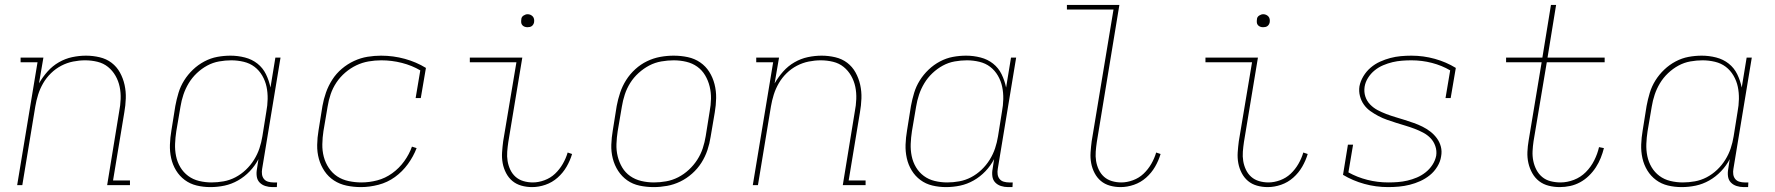

<svg xmlns="http://www.w3.org/2000/svg" viewBox="-20 -755 7240 783"><path d="M50 0 133 -501H64V-520H157L139 -415Q154 -441 174 -463.5Q194 -486 220 -501Q246 -516 274.5 -522Q303 -528 331 -528Q359 -528 386.5 -521.5Q414 -515 435 -499Q456 -483 469 -459.5Q482 -436 488 -409Q494 -382 493 -353.5Q492 -325 487 -297L441 -19H510V0H417L466 -300Q471 -325 472 -351Q473 -377 468 -401Q463 -425 451 -446Q439 -467 420.5 -482Q402 -497 377.5 -503Q353 -509 327 -509Q303 -509 278 -504Q253 -499 230 -487Q207 -475 188 -456.5Q169 -438 156 -415.5Q143 -393 135.5 -369Q128 -345 124 -321L71 0Z M838 8Q809 8 782 1.5Q755 -5 733.5 -21Q712 -37 698 -60Q684 -83 678 -110Q672 -137 673 -165.5Q674 -194 679 -223L695 -323Q700 -350 708 -376.5Q716 -403 731 -427Q746 -451 767 -471Q788 -491 813.5 -504.5Q839 -518 866 -523Q893 -528 920 -528Q950 -528 979 -520.5Q1008 -513 1030 -495.5Q1052 -478 1064.5 -452.5Q1077 -427 1083 -398L1103 -520H1124L1049 -66Q1047 -55 1048.5 -44Q1050 -33 1056.5 -25Q1063 -17 1073.5 -14Q1084 -11 1095 -11H1110L1109 8H1091Q1076 8 1062 3.5Q1048 -1 1038.5 -11Q1029 -21 1027 -36Q1025 -51 1028 -66L1034 -106Q1020 -79 998.5 -56.5Q977 -34 950.5 -19Q924 -4 895.5 2Q867 8 838 8ZM843 -11Q867 -11 892 -15.5Q917 -20 940 -32Q963 -44 982.5 -62.5Q1002 -81 1016 -103.5Q1030 -126 1038 -150Q1046 -174 1050 -199L1066 -299Q1071 -325 1071.5 -351Q1072 -377 1067 -401Q1062 -425 1049.5 -446.5Q1037 -468 1018 -482.5Q999 -497 974 -503Q949 -509 923 -509Q899 -509 873.5 -504.5Q848 -500 825 -487.5Q802 -475 782.5 -456.5Q763 -438 749.5 -415.5Q736 -393 728 -369Q720 -345 716 -320L699 -220Q695 -194 694 -168.5Q693 -143 698 -118.5Q703 -94 715.5 -73Q728 -52 747.5 -37.5Q767 -23 792 -17Q817 -11 843 -11Z M1452 8Q1422 8 1393.5 2Q1365 -4 1342 -19Q1319 -34 1303.5 -57Q1288 -80 1280.5 -107Q1273 -134 1273.5 -164Q1274 -194 1279 -223L1295 -323Q1300 -351 1309.5 -378Q1319 -405 1335 -430Q1351 -455 1374 -474.5Q1397 -494 1424 -506.5Q1451 -519 1479 -523.5Q1507 -528 1534 -528Q1584 -528 1631 -515Q1678 -502 1717 -478L1696 -355H1675L1694 -468Q1660 -488 1619 -498.5Q1578 -509 1535 -509Q1509 -509 1483 -504.5Q1457 -500 1433 -488.5Q1409 -477 1388 -459Q1367 -441 1352 -418.5Q1337 -396 1328.5 -371Q1320 -346 1316 -320L1299 -220Q1295 -194 1294.5 -167Q1294 -140 1300.5 -115.5Q1307 -91 1321 -70Q1335 -49 1355.5 -35.5Q1376 -22 1402 -16.5Q1428 -11 1454 -11Q1486 -11 1518.5 -19.5Q1551 -28 1579.5 -48.5Q1608 -69 1628.5 -97.5Q1649 -126 1660 -157L1679 -151Q1666 -117 1643.5 -86Q1621 -55 1590.5 -33Q1560 -11 1523.5 -1.5Q1487 8 1452 8Z M2150 8Q2127 8 2106 2Q2085 -4 2069.5 -17Q2054 -30 2044 -49Q2034 -68 2030 -89.5Q2026 -111 2027.5 -133.5Q2029 -156 2032 -179L2086 -501H1896V-520H2110L2053 -176Q2050 -156 2048.5 -136.5Q2047 -117 2050 -98.5Q2053 -80 2061 -63Q2069 -46 2082.5 -34Q2096 -22 2114.5 -16.5Q2133 -11 2153 -11Q2176 -11 2200.5 -20Q2225 -29 2243.5 -46.5Q2262 -64 2275 -86.5Q2288 -109 2295 -133L2313 -127Q2305 -100 2290.5 -75Q2276 -50 2254 -30.5Q2232 -11 2204.5 -1.5Q2177 8 2150 8ZM2131 -644Q2125 -644 2119.5 -646Q2114 -648 2110 -652.5Q2106 -657 2105.5 -663.5Q2105 -670 2106 -676Q2106 -681 2108.5 -685Q2111 -689 2115 -691.5Q2119 -694 2123 -695.5Q2127 -697 2132 -697Q2138 -697 2143.5 -694.5Q2149 -692 2153 -687.5Q2157 -683 2158 -676.5Q2159 -670 2158 -664Q2157 -659 2154.5 -655Q2152 -651 2148.5 -648.5Q2145 -646 2140.5 -645Q2136 -644 2131 -644Z M2646 8Q2616 8 2588 2Q2560 -4 2538 -19.5Q2516 -35 2501 -58Q2486 -81 2479 -108.5Q2472 -136 2473 -165Q2474 -194 2479 -223L2495 -323Q2500 -350 2509 -377Q2518 -404 2533.5 -428.5Q2549 -453 2571 -473Q2593 -493 2619 -505.5Q2645 -518 2672.5 -523Q2700 -528 2727 -528Q2757 -528 2785 -522Q2813 -516 2835.5 -500.5Q2858 -485 2872.5 -462Q2887 -439 2894 -411.5Q2901 -384 2900.5 -355Q2900 -326 2895 -297L2878 -197Q2874 -170 2865 -143Q2856 -116 2840.5 -91.5Q2825 -67 2802.5 -47Q2780 -27 2754 -14.5Q2728 -2 2700.5 3Q2673 8 2646 8ZM2647 -11Q2671 -11 2696.5 -15.5Q2722 -20 2745.5 -32Q2769 -44 2789 -62.5Q2809 -81 2823.5 -103.5Q2838 -126 2846 -150.5Q2854 -175 2858 -200L2874 -300Q2879 -326 2879.5 -352Q2880 -378 2874 -402.5Q2868 -427 2855.5 -448Q2843 -469 2823.5 -483Q2804 -497 2779 -503Q2754 -509 2727 -509Q2703 -509 2677 -504.5Q2651 -500 2628 -488Q2605 -476 2584.5 -457.5Q2564 -439 2550 -416.5Q2536 -394 2528 -369.5Q2520 -345 2516 -320L2499 -220Q2495 -194 2494 -168Q2493 -142 2499 -117.5Q2505 -93 2517.5 -72Q2530 -51 2550 -37Q2570 -23 2595 -17Q2620 -11 2647 -11Z M3050 0 3133 -501H3064V-520H3157L3139 -415Q3154 -441 3174 -463.5Q3194 -486 3220 -501Q3246 -516 3274.5 -522Q3303 -528 3331 -528Q3359 -528 3386.5 -521.5Q3414 -515 3435 -499Q3456 -483 3469 -459.5Q3482 -436 3488 -409Q3494 -382 3493 -353.5Q3492 -325 3487 -297L3441 -19H3510V0H3417L3466 -300Q3471 -325 3472 -351Q3473 -377 3468 -401Q3463 -425 3451 -446Q3439 -467 3420.5 -482Q3402 -497 3377.5 -503Q3353 -509 3327 -509Q3303 -509 3278 -504Q3253 -499 3230 -487Q3207 -475 3188 -456.5Q3169 -438 3156 -415.5Q3143 -393 3135.5 -369Q3128 -345 3124 -321L3071 0Z M3838 8Q3809 8 3782 1.5Q3755 -5 3733.5 -21Q3712 -37 3698 -60Q3684 -83 3678 -110Q3672 -137 3673 -165.5Q3674 -194 3679 -223L3695 -323Q3700 -350 3708 -376.5Q3716 -403 3731 -427Q3746 -451 3767 -471Q3788 -491 3813.5 -504.5Q3839 -518 3866 -523Q3893 -528 3920 -528Q3950 -528 3979 -520.5Q4008 -513 4030 -495.5Q4052 -478 4064.5 -452.5Q4077 -427 4083 -398L4103 -520H4124L4049 -66Q4047 -55 4048.5 -44Q4050 -33 4056.5 -25Q4063 -17 4073.5 -14Q4084 -11 4095 -11H4110L4109 8H4091Q4076 8 4062 3.5Q4048 -1 4038.5 -11Q4029 -21 4027 -36Q4025 -51 4028 -66L4034 -106Q4020 -79 3998.5 -56.5Q3977 -34 3950.5 -19Q3924 -4 3895.5 2Q3867 8 3838 8ZM3843 -11Q3867 -11 3892 -15.5Q3917 -20 3940 -32Q3963 -44 3982.5 -62.5Q4002 -81 4016 -103.5Q4030 -126 4038 -150Q4046 -174 4050 -199L4066 -299Q4071 -325 4071.5 -351Q4072 -377 4067 -401Q4062 -425 4049.5 -446.5Q4037 -468 4018 -482.5Q3999 -497 3974 -503Q3949 -509 3923 -509Q3899 -509 3873.5 -504.5Q3848 -500 3825 -487.5Q3802 -475 3782.5 -456.5Q3763 -438 3749.5 -415.5Q3736 -393 3728 -369Q3720 -345 3716 -320L3699 -220Q3695 -194 3694 -168.5Q3693 -143 3698 -118.5Q3703 -94 3715.5 -73Q3728 -52 3747.5 -37.5Q3767 -23 3792 -17Q3817 -11 3843 -11Z M4550 8Q4527 8 4506 2Q4485 -4 4469.5 -17Q4454 -30 4444 -49Q4434 -68 4430 -89.5Q4426 -111 4427.5 -133.5Q4429 -156 4432 -179L4521 -716H4331V-735H4545L4453 -176Q4450 -156 4448.5 -136.5Q4447 -117 4450 -98.5Q4453 -80 4461 -63Q4469 -46 4482.5 -34Q4496 -22 4514.5 -16.5Q4533 -11 4553 -11Q4576 -11 4600.5 -20Q4625 -29 4643.5 -46.5Q4662 -64 4675 -86.5Q4688 -109 4695 -133L4713 -127Q4705 -100 4690.5 -75Q4676 -50 4654 -30.5Q4632 -11 4604.5 -1.5Q4577 8 4550 8Z M5150 8Q5127 8 5106 2Q5085 -4 5069.5 -17Q5054 -30 5044 -49Q5034 -68 5030 -89.5Q5026 -111 5027.5 -133.5Q5029 -156 5032 -179L5086 -501H4896V-520H5110L5053 -176Q5050 -156 5048.5 -136.5Q5047 -117 5050 -98.5Q5053 -80 5061 -63Q5069 -46 5082.5 -34Q5096 -22 5114.5 -16.5Q5133 -11 5153 -11Q5176 -11 5200.5 -20Q5225 -29 5243.5 -46.5Q5262 -64 5275 -86.5Q5288 -109 5295 -133L5313 -127Q5305 -100 5290.5 -75Q5276 -50 5254 -30.5Q5232 -11 5204.5 -1.5Q5177 8 5150 8ZM5131 -644Q5125 -644 5119.5 -646Q5114 -648 5110 -652.5Q5106 -657 5105.5 -663.5Q5105 -670 5106 -676Q5106 -681 5108.5 -685Q5111 -689 5115 -691.5Q5119 -694 5123 -695.5Q5127 -697 5132 -697Q5138 -697 5143.5 -694.5Q5149 -692 5153 -687.5Q5157 -683 5158 -676.5Q5159 -670 5158 -664Q5157 -659 5154.5 -655Q5152 -651 5148.5 -648.5Q5145 -646 5140.5 -645Q5136 -644 5131 -644Z M5641 8Q5591 8 5544 -5Q5497 -18 5457 -42L5477 -165H5498L5479 -52Q5515 -32 5556.5 -21.5Q5598 -11 5642 -11Q5661 -11 5680.5 -12.5Q5700 -14 5719.5 -18.5Q5739 -23 5758 -31Q5777 -39 5793.5 -52Q5810 -65 5821.5 -82.5Q5833 -100 5837 -120Q5840 -140 5833.5 -159Q5827 -178 5814 -191.5Q5801 -205 5784 -214Q5767 -223 5748.5 -230Q5730 -237 5711.5 -242.5Q5693 -248 5674 -254Q5655 -260 5636.5 -266.5Q5618 -273 5601 -282Q5584 -291 5568.5 -302Q5553 -313 5542 -328.5Q5531 -344 5526 -363.5Q5521 -383 5524 -403Q5528 -424 5540 -444Q5552 -464 5569.5 -479Q5587 -494 5608 -503.5Q5629 -513 5650 -518.5Q5671 -524 5692.5 -526Q5714 -528 5736 -528Q5785 -528 5831.5 -515Q5878 -502 5917 -478L5896 -355H5875L5894 -468Q5860 -488 5819.5 -498.5Q5779 -509 5736 -509Q5717 -509 5697.5 -507.5Q5678 -506 5659 -501.5Q5640 -497 5621 -489Q5602 -481 5586 -468Q5570 -455 5559 -437.5Q5548 -420 5545 -401Q5542 -380 5548 -361.5Q5554 -343 5567.5 -329Q5581 -315 5598 -306Q5615 -297 5633.5 -290Q5652 -283 5670.5 -277.5Q5689 -272 5708 -266Q5727 -260 5745.5 -253.5Q5764 -247 5781 -238.5Q5798 -230 5813 -218.5Q5828 -207 5839.5 -191.5Q5851 -176 5856 -157Q5861 -138 5857 -117Q5854 -96 5841.5 -75.5Q5829 -55 5811 -40.5Q5793 -26 5772 -16.5Q5751 -7 5729 -1.5Q5707 4 5685 6Q5663 8 5641 8Z M6341 8Q6318 8 6296 2.5Q6274 -3 6257 -16Q6240 -29 6229 -48.5Q6218 -68 6213 -90Q6208 -112 6209 -135.5Q6210 -159 6214 -182L6267 -501H6122V-520H6270L6305 -735H6326L6291 -520H6524V-501H6288L6234 -179Q6231 -159 6230 -138.5Q6229 -118 6233 -98.5Q6237 -79 6246 -62Q6255 -45 6269.5 -33Q6284 -21 6303.5 -16Q6323 -11 6344 -11Q6371 -11 6398.5 -21.5Q6426 -32 6447 -53Q6468 -74 6481.5 -101Q6495 -128 6501 -155L6521 -151Q6516 -131 6508 -111Q6500 -91 6488 -72.5Q6476 -54 6459.5 -38Q6443 -22 6423.5 -11.5Q6404 -1 6383 3.5Q6362 8 6341 8Z M6838 8Q6809 8 6782 1.5Q6755 -5 6733.5 -21Q6712 -37 6698 -60Q6684 -83 6678 -110Q6672 -137 6673 -165.5Q6674 -194 6679 -223L6695 -323Q6700 -350 6708 -376.5Q6716 -403 6731 -427Q6746 -451 6767 -471Q6788 -491 6813.5 -504.5Q6839 -518 6866 -523Q6893 -528 6920 -528Q6950 -528 6979 -520.5Q7008 -513 7030 -495.5Q7052 -478 7064.5 -452.5Q7077 -427 7083 -398L7103 -520H7124L7049 -66Q7047 -55 7048.5 -44Q7050 -33 7056.5 -25Q7063 -17 7073.5 -14Q7084 -11 7095 -11H7110L7109 8H7091Q7076 8 7062 3.5Q7048 -1 7038.5 -11Q7029 -21 7027 -36Q7025 -51 7028 -66L7034 -106Q7020 -79 6998.5 -56.5Q6977 -34 6950.5 -19Q6924 -4 6895.5 2Q6867 8 6838 8ZM6843 -11Q6867 -11 6892 -15.5Q6917 -20 6940 -32Q6963 -44 6982.5 -62.5Q7002 -81 7016 -103.5Q7030 -126 7038 -150Q7046 -174 7050 -199L7066 -299Q7071 -325 7071.5 -351Q7072 -377 7067 -401Q7062 -425 7049.5 -446.5Q7037 -468 7018 -482.5Q6999 -497 6974 -503Q6949 -509 6923 -509Q6899 -509 6873.5 -504.5Q6848 -500 6825 -487.5Q6802 -475 6782.5 -456.5Q6763 -438 6749.5 -415.5Q6736 -393 6728 -369Q6720 -345 6716 -320L6699 -220Q6695 -194 6694 -168.5Q6693 -143 6698 -118.5Q6703 -94 6715.5 -73Q6728 -52 6747.5 -37.5Q6767 -23 6792 -17Q6817 -11 6843 -11Z"/></svg>

Font: Iosevka HT Thin Extended
Style: Italic
Weight: 100
Width: 7
Italic angle: -9°
Monospace: yes
Designer: Belleve Invis
Foundry: Belleve Invis
Version: Version 32.3.0; ttfautohint (v1.8.4)